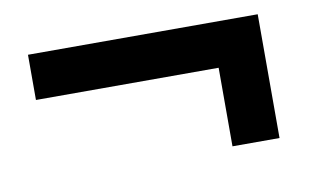

<svg xmlns="http://www.w3.org/2000/svg" viewBox="-42 -488 668 414"><g transform="rotate(-10 291.5 -280.5)"><path d="M541 -145H438V-317H38V-416H541Z"/></g></svg>

Font: Hind Jalandhar SemiBold
Style: Regular
Weight: 600
Designer: Namrata Goyal
Foundry: Indian Type Foundry
Version: Version 0.702;PS 1.0;hotconv 1.0.81;makeotf.lib2.5.63406